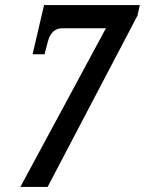

<svg xmlns="http://www.w3.org/2000/svg" viewBox="-20 -734 569 754"><path d="M60 0 396 -623H225Q182 -623 168 -571L155 -521H108L153 -714H529L520 -673L167 0Z"/></svg>

Font: Noto Serif ExtraCondensed SemiBold
Style: Italic
Weight: 600
Width: 2
Italic angle: -12°
Designer: Monotype Design Team
Foundry: Monotype Imaging Inc.
Version: Version 2.013